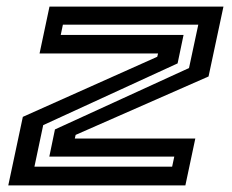

<svg xmlns="http://www.w3.org/2000/svg" viewBox="-20 -560 700 580"><path d="M5 0 49 -207 455 -388.5 457.5 -398.5H99.5L129.5 -540H655L610 -329L208.5 -152.5L206 -141.5H570L540 0ZM84 -56.5H500L506.5 -87H129L146 -169L551 -354.5L579 -485.5H170L163.5 -454.5H534.5L516.5 -368.5L110.5 -182Z"/></svg>

Font: Tourney Expanded SemiBold
Style: Italic
Weight: 600
Width: 7
Italic angle: -12°
Designer: Tyler Finck
Foundry: Etcetera Type Co
Version: Version 1.010; ttfautohint (v1.8.3)